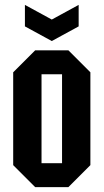

<svg xmlns="http://www.w3.org/2000/svg" viewBox="-20 -766 424 786"><path d="M34 -90V-470L124 -560H260L350 -470V-90L260 0H124ZM150 -98H234V-462H150ZM302 -746V-658L192 -598L82 -658V-746L192 -686Z"/></svg>

Font: Tektur Condensed Medium
Style: Regular
Weight: 500
Width: 3
Designer: Adam Jagosz
Foundry: Adam Jagosz
Version: Version 1.005;gftools[0.9.30]